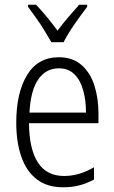

<svg xmlns="http://www.w3.org/2000/svg" viewBox="-20 -785 485 815"><path d="M230 -542Q288 -542 325.5 -509.5Q363 -477 380.5 -422.5Q398 -368 398 -303V-262H103Q104 -152 141 -95Q178 -38 252 -38Q316 -38 379 -75V-23Q350 -7 318 1.5Q286 10 248 10Q180 10 136 -24Q92 -58 70.5 -120Q49 -182 49 -264Q49 -391 95 -466.5Q141 -542 230 -542ZM230 -495Q175 -495 142.5 -448Q110 -401 105 -307H345Q345 -359 333 -402Q321 -445 295.5 -470Q270 -495 230 -495ZM198 -606Q185 -629 168 -656.5Q151 -684 132.5 -710Q114 -736 99 -756V-765H133Q154 -743 178.5 -713.5Q203 -684 224 -655Q247 -685 268.5 -710.5Q290 -736 316 -765H350V-756Q326 -725 296.5 -682.5Q267 -640 250 -606Z"/></svg>

Font: Noto Sans Devanagari UI Condensed Light
Style: Regular
Weight: 300
Width: 3
Designer: Jelle Bosma - Monotype Design Team
Foundry: Monotype Imaging Inc.
Version: Version 2.004; ttfautohint (v1.8.4.7-5d5b)